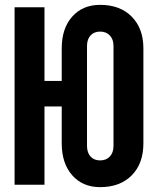

<svg xmlns="http://www.w3.org/2000/svg" viewBox="-20 -760 640 790"><path d="M234 -170V-322H163V0H40V-730H163V-427H234V-561Q234 -643 277 -691.5Q320 -740 392 -740Q474 -740 522 -691.5Q570 -643 570 -561V-170Q570 -87 522 -38.5Q474 10 392 10Q320 10 277 -39Q234 -88 234 -170ZM447 -160V-571Q447 -598 432 -614Q417 -630 392 -630Q367 -630 352.5 -614Q338 -598 338 -571V-160Q338 -132 352.5 -116Q367 -100 392 -100Q417 -100 432 -116Q447 -132 447 -160Z"/></svg>

Font: JetBrains Mono Extra Bold
Style: Regular
Weight: 800
Monospace: yes
Designer: Philipp Nurullin, Konstantin Bulenkov
Foundry: JetBrains
Version: 2.002